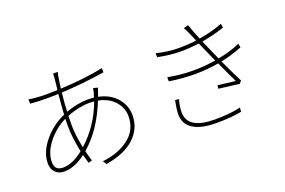

<svg xmlns="http://www.w3.org/2000/svg" viewBox="-102 -1117 2205 1488"><g transform="rotate(-20 1000.0 -372.5)"><path d="M432 -157Q570 -280 636 -461Q612 -463 598 -463Q511 -463 410 -424Q410 -412 409.5 -386Q409 -360 409 -348Q409 -270 432 -157ZM234 -61Q315 -61 405 -134Q379 -257 379 -351Q379 -391 380 -411Q291 -368 229 -288.5Q167 -209 167 -132Q167 -61 234 -61ZM663 -561 701 -551Q699 -546 695.5 -537.5Q692 -529 691 -525Q689 -519 684.5 -505Q680 -491 677 -484Q773 -464 826 -401.5Q879 -339 879 -260Q879 -151 798 -74.5Q717 2 560 28L541 -2Q673 -16 760 -83.5Q847 -151 847 -262Q847 -332 799 -386Q751 -440 666 -457Q581 -243 440 -122Q449 -83 463 -37L433 -28Q421 -67 413 -100Q319 -29 235 -29Q190 -29 162 -56Q134 -83 134 -132Q134 -223 206.5 -311Q279 -399 382 -444Q386 -515 395 -610Q335 -608 308 -608Q234 -608 164 -614L163 -650Q225 -639 307 -639Q335 -639 399 -641Q401 -656 404.5 -690.5Q408 -725 409 -738Q411 -768 411 -773L450 -772Q446 -764 441 -737Q434 -697 427 -642Q637 -652 780 -683L781 -648Q599 -620 424 -611Q414 -520 412 -457Q509 -492 593 -492Q621 -492 645 -489Q651 -506 658 -532Q662 -549 663 -561Z M1229 -256 1260 -253Q1244 -198 1244 -149Q1244 -9 1470 -9Q1595 -9 1681 -30L1679 4Q1591 21 1472 21Q1347 21 1280.5 -20.5Q1214 -62 1214 -143Q1214 -185 1229 -256ZM1838 -499 1845 -467Q1764 -434 1669 -414Q1736 -272 1761 -224L1743 -203Q1678 -212 1574 -224L1577 -252Q1618 -246 1722 -234Q1687 -305 1640 -409Q1540 -392 1442 -392Q1345 -392 1233 -409L1232 -443Q1341 -423 1440 -423Q1533 -423 1626 -438Q1573 -555 1564 -576L1552 -605Q1472 -595 1402 -595Q1314 -595 1212 -616L1211 -649Q1304 -625 1398 -625Q1472 -625 1540 -634Q1536 -643 1526 -666.5Q1516 -690 1511 -701Q1494 -739 1483 -757L1522 -767Q1542 -706 1571 -639Q1673 -655 1764 -690L1770 -657Q1674 -625 1583 -610L1593 -586Q1636 -489 1656 -444Q1767 -465 1838 -499Z"/></g></svg>

Font: Noto Sans Korean Thin
Style: Regular
Weight: 250
Designer: Ryoko NISHIZUKA  (kana & ideographs); Paul D. Hunt (Latin, Greek & Cyrillic); Wenlong ZHANG  (bopomofo); Sandoll Communi
Foundry: Adobe Systems Incorporated
Version: Version 1.0001;PS 1;hotconv 1.0.78;makeotf.lib2.5.61930